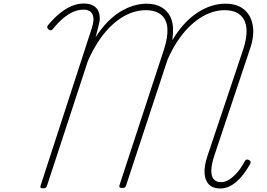

<svg xmlns="http://www.w3.org/2000/svg" viewBox="-20 -1056 1520 1093"><path d="M1233 17Q1193 17 1170 -5.5Q1147 -28 1144.5 -70Q1142 -112 1161 -168L1364 -773Q1387 -842 1383 -892.5Q1379 -943 1347.5 -970.5Q1316 -998 1258 -998Q1223 -998 1188.5 -987Q1154 -976 1119.5 -954Q1085 -932 1052 -898.5Q1019 -865 989 -819.5Q959 -774 934 -717L698 -1Q695 8 690.5 11Q686 14 675 14Q665 14 661.5 10.5Q658 7 660 -1L913 -773Q936 -843 933 -893Q930 -943 899 -970.5Q868 -998 809 -998Q775 -998 739 -987Q703 -976 668 -953Q633 -930 599.5 -895.5Q566 -861 536 -814Q506 -767 480 -708L248 0Q245 10 240.5 13Q236 16 225 16Q215 16 211.5 12.5Q208 9 211 1L503 -897Q519 -945 507 -973Q495 -1001 454 -1001Q426 -1001 398 -989Q370 -977 341 -953Q312 -929 282 -892Q275 -884 268.5 -883.5Q262 -883 254 -891Q248 -897 249 -903Q250 -909 256 -916Q289 -955 322 -981.5Q355 -1008 389 -1022Q423 -1036 457 -1036Q504 -1036 528 -1010.5Q552 -985 547 -936Q543 -915 537 -892Q531 -869 524 -844Q555 -892 589.5 -928Q624 -964 661.5 -987.5Q699 -1011 738 -1023Q777 -1035 814 -1035Q865 -1035 899 -1015Q933 -995 950 -960Q967 -925 965 -878Q965 -865 963.5 -852.5Q962 -840 961 -827Q992 -879 1027.5 -918Q1063 -957 1102.5 -983Q1142 -1009 1182 -1022Q1222 -1035 1263 -1035Q1330 -1035 1369.5 -1002Q1409 -969 1419 -910.5Q1429 -852 1403 -777L1200 -170Q1184 -121 1183 -87Q1182 -53 1196.5 -36Q1211 -19 1238 -19Q1262 -19 1286 -34.5Q1310 -50 1332.5 -76.5Q1355 -103 1373 -138Q1377 -146 1384 -147.5Q1391 -149 1397 -145Q1405 -142 1406.5 -135.5Q1408 -129 1403 -121Q1385 -89 1365.5 -63.5Q1346 -38 1324.5 -20Q1303 -2 1280.5 7.5Q1258 17 1233 17Z"/></svg>

Font: Playwrite CO Thin
Style: Regular
Weight: 250
Version: Version 1.002